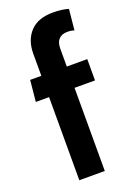

<svg xmlns="http://www.w3.org/2000/svg" viewBox="-144 -807 605 864"><g transform="rotate(-20 158.0 -375.0)"><path d="M80 0V-398H16.5L26.5 -500H80V-606Q80 -670.5 116.8 -710.2Q153.5 -750 226.5 -750Q248.5 -750 267 -747.5Q285.5 -745 300 -740.5L290 -641Q283.5 -643.5 275.5 -644.8Q267.5 -646 256.5 -646Q231 -646 216.5 -631Q202 -616 202 -586V-500H300V-398H202V0Z"/></g></svg>

Font: Cabin
Style: Bold
Weight: 700
Width: 4
Designer: Pablo Impallari
Foundry: Pablo Impallari. http://www.impallari.com Igino Marini. http://www.ikern.com
Version: Version 3.001